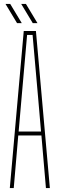

<svg xmlns="http://www.w3.org/2000/svg" viewBox="-20 -958 304 978"><path d="M30 0 101 -800H163L234 0H214L191 -268H73L50 0ZM75 -288H189L174 -462L146 -780H118L90 -461ZM147 -840 88 -938H112L171 -840ZM67 -840 8 -938H32L91 -840Z"/></svg>

Font: Big Shoulders Display Thin Thin
Style: Regular
Weight: 250
Version: Version 2.002